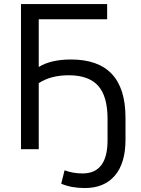

<svg xmlns="http://www.w3.org/2000/svg" viewBox="-20 -739 698 951"><path d="M400.4 192.4Q333 192.4 283.2 170.9L299.8 104.5Q341.8 120.1 388.7 120.1Q512.7 120.1 512.7 -43.9V-150.4Q512.7 -262.7 465.8 -314.5Q418.9 -366.2 320.3 -366.2Q231.4 -366.2 171.9 -327.1V0H84V-718.8H510.7V-643.6H171.9V-407.2Q231.4 -444.3 332 -444.3Q601.6 -444.3 601.6 -156.2V-46.9Q601.6 69.3 548.8 130.9Q496.1 192.4 400.4 192.4Z"/></svg>

Font: Min Sans
Style: Regular
Weight: 400
Designer: Jinseong-Kim, NotoSansCJK, Nunito
Foundry: Jinseong-Kim
Version: Version 1.400;Glyphs 3.1.2 (3151)